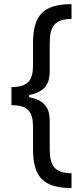

<svg xmlns="http://www.w3.org/2000/svg" viewBox="-20 -780 406 948"><path d="M36.6 -350.1V-260.7C115.8 -260.7 143.1 -230.5 143.1 -153.1V-42.6C143.1 92 193.5 148.4 333.1 148.4V75.3C250.4 75.3 225.5 38 225.5 -43.7V-182.5C225.5 -240.1 207 -283.7 123.9 -300.1V-311.1C207 -327.4 225.5 -371.1 225.5 -428.6V-567.5C225.5 -649.1 250.4 -686.4 333.1 -686.4V-759.6C193.5 -759.6 143.1 -703.1 143.1 -568.5V-457.7C143.1 -380.7 115.8 -350.1 36.6 -350.1Z"/></svg>

Font: GiG Sans Text
Style: Regular
Weight: 400
Designer: Andreas Faust
Version: Version 1.100;FEAKit 1.0